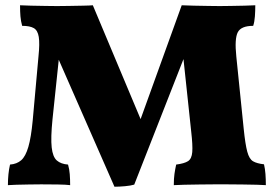

<svg xmlns="http://www.w3.org/2000/svg" viewBox="-20 -699 1038 728"><path d="M414 9 181 -522H208L179 -246Q172 -176 176 -140Q180 -104 195.5 -90.5Q211 -77 238 -75Q243 -58 244.5 -38.5Q246 -19 246 3Q231 1 199.5 0.5Q168 0 136 0Q115 0 89.5 0.5Q64 1 42 1.5Q20 2 10 3Q10 -19 12 -38.5Q14 -58 18 -75Q44 -77 60.5 -91.5Q77 -106 87.5 -142Q98 -178 104 -242L126 -486Q131 -534 127 -559Q123 -584 108 -592.5Q93 -601 64 -601Q59 -619 57.5 -637Q56 -655 56 -679Q71 -678 98 -677.5Q125 -677 152.5 -676.5Q180 -676 196 -676Q212 -676 240.5 -676.5Q269 -677 295.5 -677.5Q322 -678 332 -679L533 -200H496L669 -679Q687 -678 715 -677.5Q743 -677 770 -676.5Q797 -676 813 -676Q829 -676 855 -676.5Q881 -677 907 -677.5Q933 -678 948 -679Q948 -658 946.5 -637Q945 -616 940 -601Q894 -601 881.5 -576.5Q869 -552 876 -485L904 -211Q910 -152 917.5 -124Q925 -96 939.5 -87.5Q954 -79 981 -76Q985 -59 986.5 -39.5Q988 -20 988 3Q978 2 954 1.5Q930 1 899.5 0.5Q869 0 840 0Q811 0 793 0Q769 0 737.5 0.5Q706 1 678.5 1.5Q651 2 639 3Q639 -22 641.5 -39.5Q644 -57 648 -75Q679 -79 693 -88Q707 -97 709 -122.5Q711 -148 705 -200L671 -519H693L489 1Q476 5 454 7Q432 9 414 9Z"/></svg>

Font: Vollkorn Black
Style: Regular
Weight: 900
Designer: Friedrich Althausen
Foundry: Friedrich Althausen
Version: Version 5.000